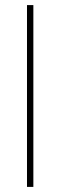

<svg xmlns="http://www.w3.org/2000/svg" viewBox="-20 -734 236 754"><path d="M86 0H111V-714H86Z"/></svg>

Font: Noto Sans Condensed Thin
Style: Regular
Weight: 100
Width: 3
Designer: Monotype Design Team
Foundry: Monotype Imaging Inc.
Version: Version 2.013